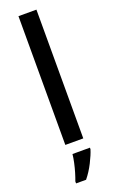

<svg xmlns="http://www.w3.org/2000/svg" viewBox="-185 -802 641 1065"><g transform="rotate(-20 135.0 -269.5)"><path d="M188 0H82V-760H188ZM205 70Q196 100 174 143.5Q152 187 124 221H65V209Q72 191 80 164.5Q88 138 94 110Q100 82 102 61H205Z"/></g></svg>

Font: Noto Sans Lao Medium
Style: Regular
Weight: 500
Designer: Monotype Design Team
Foundry: Monotype Imaging Inc.
Version: Version 2.003; ttfautohint (v1.8.4.7-5d5b)